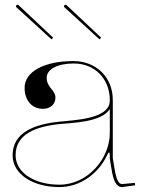

<svg xmlns="http://www.w3.org/2000/svg" viewBox="-20 -777 595 800"><path d="M201.5 -620 57.5 -755.5C54.5 -758.5 50.5 -757 49 -755.5C47.5 -754 45 -750 48 -747L194.5 -613ZM401.5 -620 257.5 -755.5C254.5 -758.5 250.5 -757 249 -755.5C247.5 -754 245 -750 248 -747L394.5 -613ZM285.5 -522.5C163.5 -522.5 82.5 -478 82.5 -411.5C82.5 -358.5 113 -323.5 159 -323.5C190 -323.5 211 -342.5 211 -370.5C211 -401.5 174.5 -412.5 174.5 -453C174.5 -488.5 219.5 -512.5 287 -512.5C376 -512.5 437 -448 437.5 -360.5V-357.5C437.5 -352.5 436.5 -347 435 -341.5C416.5 -281 289 -276.5 227 -270C125 -259.5 32.5 -226 32.5 -130C32.5 -53 114.5 2.5 227.5 2.5C317.5 2.5 392 -57 426.5 -131C429.5 -138 432 -141.5 434 -141.5C436 -141.5 437.5 -137 437.5 -128V-117C437.5 -113 443 -83.5 445.5 -68C452 -27.5 463.5 2.5 488 2.5H488.5L543 -5L542 -15L488.5 -10C474.5 -10.5 465 -28 458 -70L450 -117.5V-360.5C450 -454.5 381.5 -522.5 285.5 -522.5ZM437.5 -323V-222.5C437.5 -116.5 346 -7.5 227.5 -7.5C121.5 -7.5 45 -59 45 -130C45 -217.5 127 -249.5 228 -260C283 -265.5 404 -267.5 437.5 -323Z"/></svg>

Font: ZnikomitNo24
Style: Regular
Weight: 500
Designer: gluk
Foundry: gluk
Version: Version 0.55